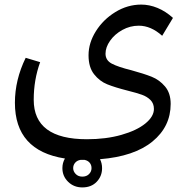

<svg xmlns="http://www.w3.org/2000/svg" viewBox="-20 -593 829 837"><path d="M552 -287Q607 -272 641 -258.5Q675 -245 699.5 -216Q724 -187 724 -140Q724 -41 644.5 24Q565 89 416 101Q425 119 425 140Q425 175 401.5 199.5Q378 224 339 224Q302 224 277 199.5Q252 175 252 140Q252 117 263 98Q45 64 45 -145Q45 -245 92 -341L155 -322Q127 -245 127 -158Q127 14 359 14Q442 14 509 -5Q576 -24 613.5 -54.5Q651 -85 651 -118Q651 -142 636 -157Q621 -172 598.5 -180Q576 -188 536 -198Q481 -212 447.5 -225.5Q414 -239 390 -269.5Q366 -300 366 -352Q366 -406 398 -457Q430 -508 483 -540.5Q536 -573 596 -573Q631 -573 666.5 -558.5Q702 -544 734 -515L687 -437Q638 -481 585 -481Q547 -481 513.5 -462.5Q480 -444 460 -415.5Q440 -387 440 -359Q440 -330 467.5 -315.5Q495 -301 552 -287ZM379 140Q379 126 371 116.5Q363 107 349 104H331Q317 106 308 116Q299 126 299 140Q299 154 310 165.5Q321 177 339 177Q357 177 368 166Q379 155 379 140Z"/></svg>

Font: FiraGOUPP
Style: Medium
Weight: 400
Designer: bBox Type
Foundry: bBox Type GmbH
Version: Version 1.001